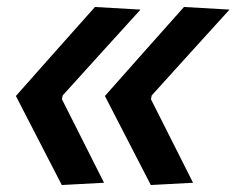

<svg xmlns="http://www.w3.org/2000/svg" viewBox="-20 -528 678 550"><path d="M412 2 280.5 -253Q337 -317 393.8 -380.8Q450.5 -444.5 507 -508L637.5 -500.5Q581.5 -439 525.8 -377.5Q470 -316 414.5 -254.5L412.5 -243.5Q442.5 -184 472.8 -124Q503 -64 533 -4.5ZM157 2 25.5 -253Q82 -317 138.8 -380.8Q195.5 -444.5 252 -508L382.5 -500.5Q326.5 -439 270.8 -377.5Q215 -316 159.5 -254.5L157.5 -243.5Q187.5 -184 217.8 -124Q248 -64 278 -4.5Z"/></svg>

Font: Commissioner SemiBold
Style: Italic
Weight: 600
Italic angle: -12°
Designer: Kostas Bartsokas
Foundry: Kostas Bartsokas
Version: Version 1.000; ttfautohint (v1.8.3)